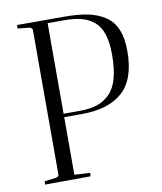

<svg xmlns="http://www.w3.org/2000/svg" viewBox="-80 -765 702 831"><g transform="rotate(-10 271.0 -349.5)"><path d="M51.8 -700.2H259.8Q319.8 -700.2 362.5 -691.4Q405.3 -682.6 437.7 -661.1Q470.2 -639.6 486.1 -601.3Q502 -563 502 -506.8Q502 -383.3 440.4 -327.6Q378.9 -272 259.8 -272H183.1V-19L252 -15.1Q252 -14.6 251.5 -7.6Q251 -0.5 251 0L50.8 1Q50.8 -8.3 51.8 -13.2L104 -20Q111.8 -21.5 115.2 -28.8V-668.9Q110.8 -677.7 104 -679.2L50.8 -685.1Q50.3 -688.5 51 -693.6Q51.8 -698.7 51.8 -700.2ZM254.9 -685.1H183.1V-287.1H254.9Q298.8 -287.1 330.6 -297.6Q362.3 -308.1 386.5 -332.3Q410.6 -356.4 422.4 -398.9Q434.1 -441.4 434.1 -502.9Q434.1 -557.1 422.1 -593.5Q410.2 -629.9 385.5 -649.7Q360.8 -669.4 330.1 -677.2Q299.3 -685.1 254.9 -685.1Z"/></g></svg>

Font: Antic Didone
Style: Regular
Weight: 400
Designer: Santiago Orozco
Foundry: Santiago Orozco
Version: Version 2.000